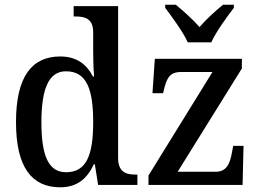

<svg xmlns="http://www.w3.org/2000/svg" viewBox="-20 -786 1099 816"><path d="M778 -606H878C898 -651 945 -715 974 -753V-766H928C896 -740 855 -703 828 -671C800 -703 759 -740 727 -766H682V-753C710 -715 758 -651 778 -606ZM236 10C309 10 351 -28 379 -88H383L397 0H564V-44H556C514 -44 482 -56 482 -115V-760H293V-716H301C341 -716 376 -707 376 -649V-570C376 -536 377 -493 380 -461H375C349 -511 307 -546 236 -546C115 -546 48 -460 48 -267C48 -75 115 10 236 10ZM611 0H1011L1015 -166H971L966 -139C957 -88 942 -56 896 -56H735L1008 -495V-536H638L628 -390H673L676 -402C689 -455 701 -480 750 -480H883L611 -40ZM261 -54C186 -54 156 -124 156 -266C156 -406 186 -483 260 -483C349 -483 376 -406 376 -267C376 -128 348 -54 261 -54Z"/></svg>

Font: Noto Serif SemiCondensed Medium
Style: Regular
Weight: 500
Width: 4
Designer: Monotype Design Team
Foundry: Monotype Imaging Inc.
Version: Version 2.014